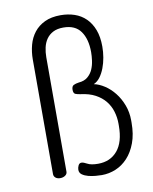

<svg xmlns="http://www.w3.org/2000/svg" viewBox="-87 -827 725 912"><g transform="rotate(-10 275.5 -371.0)"><path d="M330 20Q318 20 300 18.5Q282 17 265 12.5Q248 8 236 -0.5Q224 -9 224 -24Q224 -34 229 -44.5Q234 -55 244 -55Q254 -55 271 -45.5Q288 -36 322 -36Q381 -36 415.5 -77Q450 -118 450 -197V-208Q450 -237 441.5 -265.5Q433 -294 414.5 -317Q396 -340 367 -355.5Q338 -371 297 -376Q282 -378 272.5 -382Q263 -386 263 -403Q263 -420 273 -425Q283 -430 298 -432Q325 -434 341.5 -448Q358 -462 366.5 -481.5Q375 -501 378 -523.5Q381 -546 381 -564Q381 -627 354.5 -664.5Q328 -702 271 -702Q241 -702 221 -691.5Q201 -681 189 -663.5Q177 -646 172 -623.5Q167 -601 167 -577V-25Q167 -14 157 -7Q147 0 133 0Q119 0 110.5 -7Q102 -14 102 -25V-577Q102 -614 111 -647.5Q120 -681 140 -706.5Q160 -732 191.5 -747Q223 -762 268 -762Q304 -762 335 -751.5Q366 -741 389 -718.5Q412 -696 425 -662Q438 -628 438 -581Q438 -555 433.5 -528.5Q429 -502 420 -478.5Q411 -455 398 -437.5Q385 -420 367 -412Q392 -407 418 -390Q444 -373 465 -346.5Q486 -320 499 -285.5Q512 -251 512 -212V-201Q512 -145 496.5 -103.5Q481 -62 455.5 -34.5Q430 -7 397.5 6.5Q365 20 330 20Z"/></g></svg>

Font: AkaAcidDosis
Style: Regular
Weight: 400
Designer: Edgar Tolentino, Pablo Impallari, Igino Marini, Aka-Acid
Foundry: Edgar Tolentino, Pablo Impallari, Igino Marini, Cyberella
Version: Version 1.007